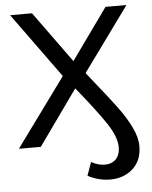

<svg xmlns="http://www.w3.org/2000/svg" viewBox="-57 -691 731 924"><g transform="rotate(-5 309.0 -229.0)"><path d="M399.3 -290.7C391.9 -300.5 380.3 -315.3 364.3 -334.9L588.8 -644H487.6L311 -397.4L132.5 -644H26.7L253.9 -330.3L12.9 0H118.7L308.2 -265.9C370.1 -189.8 416.3 -129.1 446.7 -83.7C477 -38.3 492.2 0.9 492.2 34C492.2 58.6 485.6 77.7 472.4 91.5C459.2 105.3 441.3 112.2 418.6 112.2C397.1 112.2 375.4 106.1 353.3 93.8L330.3 158.2C365.2 176.6 401.1 185.8 437.9 185.8C482.1 185.8 518.7 172.7 547.9 146.3C577 119.9 591.6 83.7 591.6 37.7C591.6 9.5 583.6 -21 567.6 -53.8C551.7 -86.6 531.1 -120.1 506 -154.1C480.9 -188.1 445.3 -233.7 399.3 -290.7Z"/></g></svg>

Font: Montserrat Ace
Style: Regular
Weight: 500
Designer: Julieta Ulanovsky
Foundry: Julieta Ulanovsky
Version: Version 1